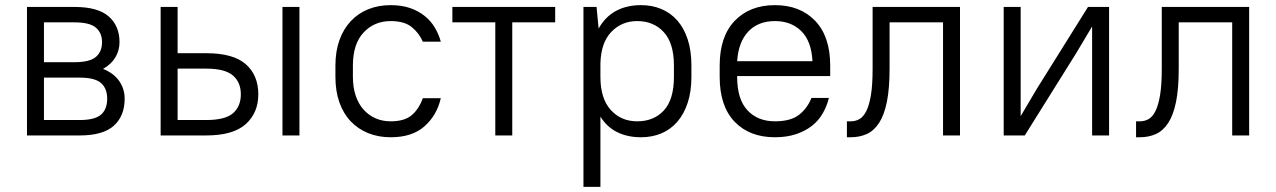

<svg xmlns="http://www.w3.org/2000/svg" viewBox="-20 -527 4965 747"><path d="M85 -500H270Q361 -500 403 -463Q445 -426 445 -363Q445 -331 429 -304Q413 -277 381 -259Q423 -242 444 -211.5Q465 -181 465 -143Q465 -76 423 -38Q381 0 290 0H85ZM151 -225V-60H290Q349 -60 373 -81Q397 -102 397 -143Q397 -183 373 -204Q349 -225 290 -225ZM151 -440V-285H270Q329 -285 353 -305.5Q377 -326 377 -363Q377 -399 353 -419.5Q329 -440 270 -440Z M605 -500H671V-320H782Q888 -320 936.5 -277Q985 -234 985 -160Q985 -88 936 -44Q887 0 782 0H605ZM671 -260V-60H782Q856 -60 886.5 -86.5Q917 -113 917 -160Q917 -207 886 -233.5Q855 -260 782 -260ZM1079 -500H1145V0H1079Z M1500 7Q1452 7 1412.5 -9Q1373 -25 1344.5 -55Q1316 -85 1300.5 -128.5Q1285 -172 1285 -228V-272Q1285 -327 1300.5 -370.5Q1316 -414 1344.5 -444.5Q1373 -475 1412.5 -491Q1452 -507 1500 -507Q1542 -507 1574.5 -496Q1607 -485 1631.5 -465.5Q1656 -446 1671.5 -420Q1687 -394 1695 -365H1625Q1610 -399 1581.5 -422Q1553 -445 1500 -445Q1436 -445 1394.5 -400.5Q1353 -356 1353 -272V-228Q1353 -187 1364 -154.5Q1375 -122 1395 -100Q1415 -78 1441.5 -66.5Q1468 -55 1500 -55Q1554 -55 1582 -79Q1610 -103 1625 -145H1695Q1680 -79 1632 -36Q1584 7 1500 7Z M1740 -500H2140V-440H1973V0H1907V-440H1740Z M2474 7Q2422 7 2382 -12.5Q2342 -32 2316 -73V200H2250V-500H2301L2309 -416Q2335 -462 2376.5 -484.5Q2418 -507 2474 -507Q2517 -507 2553 -492Q2589 -477 2615 -447.5Q2641 -418 2655.5 -374Q2670 -330 2670 -272V-228Q2670 -171 2655.5 -127Q2641 -83 2615 -53Q2589 -23 2553 -8Q2517 7 2474 7ZM2459 -55Q2524 -55 2563 -97.5Q2602 -140 2602 -228V-272Q2602 -359 2562.5 -402Q2523 -445 2459 -445Q2399 -445 2358.5 -403Q2318 -361 2316 -280V-228Q2316 -144 2356 -99.5Q2396 -55 2459 -55Z M2995 7Q2896 7 2838 -53.5Q2780 -114 2780 -228V-272Q2780 -385 2838.5 -446Q2897 -507 2995 -507Q3093 -507 3151.5 -446Q3210 -385 3210 -272V-231H2848V-228Q2848 -141 2888 -98Q2928 -55 2995 -55Q3057 -55 3089.5 -81Q3122 -107 3137 -146H3205Q3197 -114 3181 -86Q3165 -58 3139 -37.5Q3113 -17 3077 -5Q3041 7 2995 7ZM2995 -445Q2930 -445 2891.5 -404.5Q2853 -364 2848 -289H3141Q3137 -367 3097.5 -406Q3058 -445 2995 -445Z M3275 -55H3290Q3308 -55 3323.5 -63.5Q3339 -72 3350.5 -95Q3362 -118 3368.5 -157.5Q3375 -197 3375 -260V-500H3715V0H3649V-440H3441V-260Q3441 -182 3430.5 -130.5Q3420 -79 3400 -48.5Q3380 -18 3352 -5.5Q3324 7 3290 7H3275Z M4229 -424 4167 -320 3967 0H3885V-500H3951V-75L4013 -180L4213 -500H4295V0H4229Z M4400 -55H4415Q4433 -55 4448.5 -63.5Q4464 -72 4475.5 -95Q4487 -118 4493.5 -157.5Q4500 -197 4500 -260V-500H4840V0H4774V-440H4566V-260Q4566 -182 4555.5 -130.5Q4545 -79 4525 -48.5Q4505 -18 4477 -5.5Q4449 7 4415 7H4400Z"/></svg>

Font: Retni Sans
Style: Regular
Weight: 400
Designer: Vitaly Kuzmin
Foundry: ParaType Ltd.
Version: Version 1.00;March 2, 2019;FontCreator 11.5.0.2425 64-bit; t